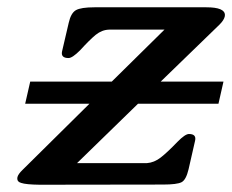

<svg xmlns="http://www.w3.org/2000/svg" viewBox="-20 -491 630 521"><path d="M586.4 -269.5 572.8 -209.5H354.5L189 -48.3H378.4Q398.4 -49.8 416 -63.5Q433.6 -77.1 461.4 -106Q482.4 -127.4 492.7 -127.4Q513.7 -127.4 509.3 -108.9L491.7 -31.7Q484.9 -2.9 472.7 3.4Q460.4 9.8 422.4 9.8L87.9 10.3Q50.3 9.8 37.6 5.4Q26.9 2.4 26.9 -5.9Q26.9 -8.3 27.3 -10.3Q29.3 -18.6 41.5 -30.3L222.7 -209.5H48.3L62 -269.5H283.2L426.3 -410.6H276.4Q256.8 -410.2 239.7 -396.5Q223.1 -382.8 197.3 -354.5Q176.3 -333.5 166 -333.5Q144.5 -333.5 148.4 -351.6L166.5 -429.2Q172.4 -455.6 186 -463.4Q199.7 -471.2 236.3 -471.2H540Q590.3 -471.2 590.3 -450.2Q590.3 -448.2 589.8 -445.8Q587.4 -436 575.7 -424.3L416 -269.5Z"/></svg>

Font: Caudex
Style: Bold
Weight: 700
Italic angle: -13°
Version: Version 1.04